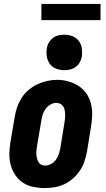

<svg xmlns="http://www.w3.org/2000/svg" viewBox="-20 -946 540 974"><path d="M206 8Q177 8 148 2Q119 -4 96 -19.5Q73 -35 57.5 -58Q42 -81 34.5 -108.5Q27 -136 27.5 -165.5Q28 -195 33 -225L55 -355Q59 -380 67.5 -404Q76 -428 90.5 -450.5Q105 -473 126 -490.5Q147 -508 171 -519Q195 -530 220 -535.5Q245 -541 270 -541Q300 -541 327.5 -533Q355 -525 378.5 -510Q402 -495 418 -472Q434 -449 441 -421.5Q448 -394 447.5 -364.5Q447 -335 442 -305L421 -175Q416 -151 408 -126.5Q400 -102 385 -80Q370 -58 349.5 -40Q329 -22 305 -11Q281 0 256 4Q231 8 206 8ZM209 -106Q224 -106 239 -114Q254 -122 263.5 -135.5Q273 -149 278 -164Q283 -179 286 -194L307 -324Q309 -335 310 -346Q311 -357 310.5 -367.5Q310 -378 308 -388Q306 -398 300.5 -406.5Q295 -415 285.5 -419.5Q276 -424 265 -424Q250 -424 235.5 -415.5Q221 -407 211.5 -394Q202 -381 197 -366Q192 -351 190 -336L168 -206Q166 -195 165 -184.5Q164 -174 164.5 -163.5Q165 -153 167.5 -143Q170 -133 175 -124Q180 -115 189 -110.5Q198 -106 209 -106ZM306 -590Q285 -590 265 -597.5Q245 -605 233 -621.5Q221 -638 217.5 -659Q214 -680 218 -702Q220 -717 228 -730.5Q236 -744 248.5 -753.5Q261 -763 276.5 -766.5Q292 -770 306 -770Q328 -770 347.5 -762.5Q367 -755 379.5 -738.5Q392 -722 395 -701Q398 -680 395 -658Q392 -643 384.5 -629.5Q377 -616 364 -606.5Q351 -597 336 -593.5Q321 -590 306 -590ZM190 -844V-926H490V-844Z"/></svg>

Font: Iosevka Curly Slab HvObl
Style: Regular
Weight: 900
Italic angle: -9°
Monospace: yes
Designer: Belleve Invis
Foundry: Belleve Invis
Version: Version 11.1.0; ttfautohint (v1.8.3)